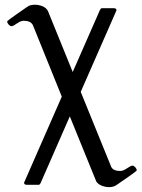

<svg xmlns="http://www.w3.org/2000/svg" viewBox="-20 -474 595 807"><path d="M118.7 -367.2 239.7 -67.9 81.1 293.9C81.1 299.8 85 302.7 92.8 302.7H143.1C147 302.7 149.9 296.4 150.9 294.9L273.4 15.1L384.8 289.1C395 305.2 419.9 312.5 438.5 312.5C449.7 312.5 460.9 310.1 469.7 303.7C553.7 246.1 554.7 243.7 554.7 241.7C554.7 233.4 544.4 222.2 536.6 222.2C524.9 222.2 504.9 244.6 486.3 244.6C469.7 244.6 454.6 241.2 447.8 228L319.3 -87.9L469.7 -430.7C469.7 -436.5 465.8 -439.5 458 -439.5H407.7C403.8 -439.5 400.9 -433.1 399.9 -431.6L285.6 -171.4L182.1 -426.3C173.8 -446.3 146.5 -454.1 126.5 -454.1C115.2 -454.1 104 -452.1 95.2 -445.8C11.2 -387.7 10.3 -385.7 10.3 -383.3C10.3 -375.5 20.5 -363.8 28.3 -363.8C40 -363.8 60.1 -386.7 78.6 -386.7C96.2 -386.7 112.3 -382.3 118.7 -367.2Z"/></svg>

Font: Cardo
Style: Italic
Weight: 400
Designer: David J. Perry
Foundry: David J. Perry
Version: Version 0.99